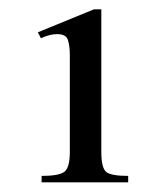

<svg xmlns="http://www.w3.org/2000/svg" viewBox="-20 -614 354 408"><path d="M252.4 -226.6H68.4V-240.2Q105.5 -240.2 116.9 -249Q128.4 -257.8 128.4 -291.5V-496.6Q128.4 -515.6 124.5 -528.6Q120.6 -541.5 101.6 -541.5Q85.9 -541.5 66.9 -532.7L60.5 -545.4L179.7 -594.2H195.3V-291.5Q195.3 -257.8 205.3 -249Q215.3 -240.2 252.4 -240.2Z"/></svg>

Font: Scheherazade New Medium
Style: Regular
Weight: 500
Designer: SIL International
Foundry: SIL International
Version: Version 4.000